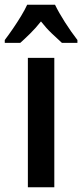

<svg xmlns="http://www.w3.org/2000/svg" viewBox="-55 -786 345 806"><path d="M173 0H62V-543H173ZM176 -766Q192 -733 217.5 -693Q243 -653 270 -618V-606H205Q186 -623 162 -646Q138 -669 117 -696Q95 -668 71 -644.5Q47 -621 30 -606H-35V-618Q-19 -639 -0.5 -666Q18 -693 34 -719.5Q50 -746 59 -766Z"/></svg>

Font: Noto Sans Gurmukhi ExtraCondensed SemiBold
Style: Regular
Weight: 600
Width: 2
Designer: Jelle Bosma - Monotype Design Team
Foundry: Monotype Imaging Inc.
Version: Version 2.004; ttfautohint (v1.8.4.7-5d5b)